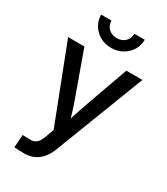

<svg xmlns="http://www.w3.org/2000/svg" viewBox="-227 -835 990 1138"><g transform="rotate(30 268.5 -265.5)"><path d="M64.9 202.1 70.8 115.2 116.7 116.2Q135.7 117.7 149.9 112.1Q164.1 106.4 175 92.5Q186 78.6 194.3 54.7L215.3 -2.4L14.2 -522.5H125.5L229.5 -233.4Q245.1 -190.9 258.1 -148.4Q271 -106 283.7 -64H254.4Q267.1 -106 280.5 -148.4Q293.9 -190.9 309.1 -233.4L412.6 -522.5H522.5L287.6 86.9Q272.9 126 250.7 152.1Q228.5 178.2 199 191.7Q169.4 205.1 132.3 205.1Q114.3 205.1 96.9 204.1Q79.6 203.1 64.9 202.1ZM266.1 -594.2Q224.1 -594.2 190.4 -613Q156.7 -631.8 137 -664.1Q117.2 -696.3 117.2 -735.8H188Q188 -702.6 210 -681.9Q231.9 -661.1 266.1 -661.1Q300.3 -661.1 322.3 -681.9Q344.2 -702.6 344.2 -735.8H415.5Q415.5 -696.3 395.8 -664.3Q376 -632.3 342.3 -613.3Q308.6 -594.2 266.1 -594.2Z"/></g></svg>

Font: Inter 28pt Medium
Style: Regular
Weight: 500
Designer: Rasmus Andersson
Foundry: rsms
Version: Version 4.001;git-66647c0bb